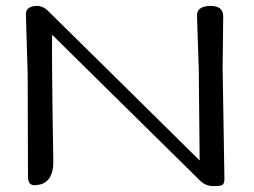

<svg xmlns="http://www.w3.org/2000/svg" viewBox="-20 -628 862 652"><path d="M736 -399 738 -573C738 -596 724 -608 694 -608C663 -607 648 -596 649 -574L655 -393L658 -83L415 -323L139 -595C135 -599 120 -608 108 -608C81 -608 67 -598 68 -579L74 -376L75 -28C75 -9 82 1 97 1C102 1 109 0 118 -2C147 -10 162 -37 161 -82C157 -316 156 -461 157 -510L377 -293L658 -16C671 -3 686 4 704 4C719 4 729 3 733 1C740 -2 743 -11 742 -26Z"/></svg>

Font: GFS Ignacio
Style: Regular
Weight: 400
Designer: George D. Matthiopoulos
Foundry: George D. Matthiopoulos
Version: Version 1.000